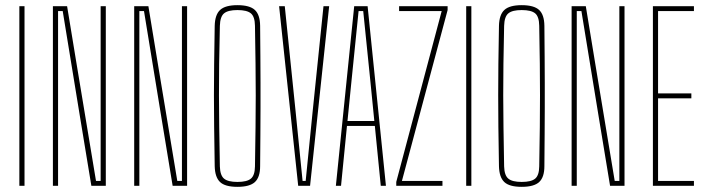

<svg xmlns="http://www.w3.org/2000/svg" viewBox="-20 -720 2735 744"><path d="M55 0V-696H75V0Z M185 0V-696H240L276 -477L352 -19H370V-477V-696H390V0H334L291 -261L223 -677H205V-257V0Z M500 0V-696H555L591 -477L667 -19H685V-477V-696H705V0H649L606 -261L538 -677H520V-257V0Z M900 4Q852 4 832.5 -14.8Q813 -33.5 812 -76Q810.5 -162.5 809.8 -227.8Q809 -293 809 -351Q809 -409 809.8 -473Q810.5 -537 812 -620Q813 -663 833 -681.5Q853 -700 900 -700Q947.5 -700 967.5 -681.5Q987.5 -663 988 -620Q988.5 -553.5 989 -500Q989.5 -446.5 989.5 -398.8Q989.5 -351 989.5 -303Q989.5 -255 989 -200Q988.5 -145 988 -76Q988 -33.5 968 -14.8Q948 4 900 4ZM900 -15Q937 -15 952.2 -27.8Q967.5 -40.5 968 -75Q969.5 -161.5 970.2 -227Q971 -292.5 971 -350.8Q971 -409 970.2 -473Q969.5 -537 968 -620Q967.5 -655.5 952.2 -668.2Q937 -681 900 -681Q863.5 -681 848.2 -668.2Q833 -655.5 832 -620Q830 -537 829.2 -473Q828.5 -409 828.5 -350.8Q828.5 -292.5 829.5 -227Q830.5 -161.5 832 -75Q833 -40.5 848.2 -27.8Q863.5 -15 900 -15Z M1135.5 0 1061.5 -696H1083.5L1125.5 -288L1152.5 -19H1164.5L1191.5 -288L1233.5 -696H1255.5L1181.5 0Z M1281.5 0 1352.5 -696H1404.5L1475.5 0H1455.5L1432.5 -232H1324.5L1301.5 0ZM1326.5 -251H1430.5L1415.5 -402L1387.5 -677H1369.5L1341.5 -401Z M1515.5 0V-15L1691.5 -677H1526.5V-696H1714.5V-681L1537.5 -19H1694.5V0Z M1786.5 0V-696H1806.5V0Z M2001.5 4Q1953.5 4 1934 -14.8Q1914.5 -33.5 1913.5 -76Q1912 -162.5 1911.2 -227.8Q1910.5 -293 1910.5 -351Q1910.5 -409 1911.2 -473Q1912 -537 1913.5 -620Q1914.5 -663 1934.5 -681.5Q1954.5 -700 2001.5 -700Q2049 -700 2069 -681.5Q2089 -663 2089.5 -620Q2090 -553.5 2090.5 -500Q2091 -446.5 2091 -398.8Q2091 -351 2091 -303Q2091 -255 2090.5 -200Q2090 -145 2089.5 -76Q2089.5 -33.5 2069.5 -14.8Q2049.5 4 2001.5 4ZM2001.5 -15Q2038.5 -15 2053.8 -27.8Q2069 -40.5 2069.5 -75Q2071 -161.5 2071.8 -227Q2072.5 -292.5 2072.5 -350.8Q2072.5 -409 2071.8 -473Q2071 -537 2069.5 -620Q2069 -655.5 2053.8 -668.2Q2038.5 -681 2001.5 -681Q1965 -681 1949.8 -668.2Q1934.5 -655.5 1933.5 -620Q1931.5 -537 1930.8 -473Q1930 -409 1930 -350.8Q1930 -292.5 1931 -227Q1932 -161.5 1933.5 -75Q1934.5 -40.5 1949.8 -27.8Q1965 -15 2001.5 -15Z M2195 0V-696H2250L2286 -477L2362 -19H2380V-477V-696H2400V0H2344L2301 -261L2233 -677H2215V-257V0Z M2510 0V-696H2669V-677H2530V-358H2659V-339H2530V-19H2669V0Z"/></svg>

Font: Big Shoulders Display SC Thin
Style: Regular
Weight: 100
Designer: Patric King
Foundry: XO Type Co
Version: Version 2.002